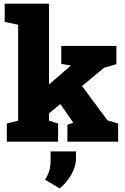

<svg xmlns="http://www.w3.org/2000/svg" viewBox="-20 -782 691 1060"><path d="M17.6 0V-100.1L80.1 -115.7V-645.5L5.9 -661.1V-761.7H250.5V-115.7L300.8 -100.1V0ZM352.1 0V-93.3L384.3 -104.5L383.3 -106.4L308.6 -214.4L424.8 -317.9L573.2 -117.7L632.3 -100.1V0ZM230.5 -139.2 141.6 -221.2 371.1 -419.9V-420.4L318.4 -429.2V-528.3H622.6V-427.7L554.2 -407.7ZM309.6 258.3 229 210Q243.7 186.5 251.5 162.6Q259.3 138.7 259.3 101.1V53.7H399.4V91.3Q399.4 138.7 372.3 184.1Q345.2 229.5 309.6 258.3Z"/></svg>

Font: Roboto Slab LO Black
Style: Regular
Weight: 900
Designer: Google
Version: Version 2.000